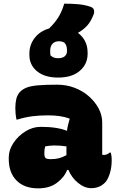

<svg xmlns="http://www.w3.org/2000/svg" viewBox="-20 -1022 640 1052"><path d="M332 -1002Q369 -1002 406.5 -999Q444 -996 475 -985Q491 -980 494.5 -968Q498 -956 493 -943Q478 -904 457.5 -881.5Q437 -859 407 -842Q460 -802 460 -734V-727Q460 -671 417.5 -634Q375 -597 298 -597Q225 -597 183 -631.5Q141 -666 141 -721V-728Q141 -776 169.5 -813.5Q198 -851 249 -866Q280 -896 299.5 -927Q319 -958 332 -1002ZM304 -796Q280 -796 267.5 -782Q255 -768 255 -745V-738Q255 -733 255.5 -728Q256 -723 257 -718Q267 -709 277 -706Q287 -703 299 -703Q322 -703 334.5 -713.5Q347 -724 347 -741V-748Q347 -773 334 -787Q327 -792 319.5 -794Q312 -796 304 -796ZM540 -351V-174Q542 -173 549 -173Q566 -173 581 -186H587Q589 -180 590.5 -169Q592 -158 592 -144Q592 -104 581.5 -71Q571 -38 556 -22Q539 -5 520 2Q501 9 480 9Q443 9 407.5 -20Q372 -49 355 -91H348Q332 -50 291.5 -20Q251 10 189 10Q113 10 70.5 -33Q28 -76 28 -151V-160Q28 -200 53.5 -238.5Q79 -277 119 -302Q159 -327 203 -327Q249 -327 285 -321.5Q321 -316 347 -305Q349 -321 353 -338Q357 -355 362 -372Q335 -382 305.5 -386Q276 -390 242 -390Q198 -390 157.5 -385Q117 -380 76 -367H70Q64 -397 64 -430Q64 -458 69.5 -480.5Q75 -503 90 -519Q105 -534 127 -542.5Q149 -551 188.5 -554.5Q228 -558 293 -558Q345 -558 390 -540.5Q435 -523 468.5 -493Q502 -463 521 -426.5Q540 -390 540 -351ZM223 -180Q223 -162 230 -156Q237 -150 259 -150Q283 -150 303 -155Q323 -160 344 -172V-220Q310 -225 277 -225Q264 -225 251.5 -223.5Q239 -222 228 -220Q225 -210 224 -201.5Q223 -193 223 -182Z"/></svg>

Font: Recursive Mn Csl St Blk
Style: Regular
Weight: 900
Monospace: yes
Version: Version 1.079;hotconv 1.0.112;makeotfexe 2.5.65598; ttfautoh